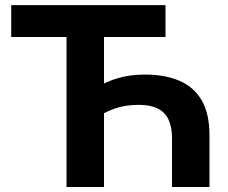

<svg xmlns="http://www.w3.org/2000/svg" viewBox="-20 -748 912 768"><path d="M560.5 -449.7Q640.1 -449.7 698 -424.8Q755.9 -399.9 786.9 -346.4Q817.9 -293 817.9 -206.5V0H668V-195.8Q668 -240.2 654.1 -269.8Q640.1 -299.3 610.8 -314Q581.5 -328.6 534.2 -328.6Q480 -328.6 437 -313Q394 -297.4 360.8 -273.9V-396Q408.7 -423.3 455.3 -436.5Q502 -449.7 560.5 -449.7ZM396 -625V0H246.1V-625ZM24.9 -600.1V-727.5H642.1V-600.1Z"/></svg>

Font: Inter 28pt
Style: Bold
Weight: 700
Designer: Rasmus Andersson
Foundry: rsms
Version: Version 4.001;git-66647c0bb